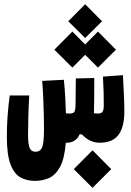

<svg xmlns="http://www.w3.org/2000/svg" viewBox="-20 -676 626 916"><path d="M147.5 187Q106.9 187 76.7 169.7Q46.4 152.3 29.5 106.4Q12.7 60.5 12.7 -23.9Q12.7 -120.6 26.4 -220.7H119.6Q116.7 -173.3 115.2 -121.6Q113.8 -69.8 113.8 -36.1Q113.8 12.7 121.6 30.3Q129.4 47.9 148.9 47.9Q172.4 47.9 181.2 26.4Q189.9 4.9 189.9 -61.5Q189.9 -87.4 189 -126.2Q188 -165 186.3 -208Q184.6 -251 181.2 -290L284.7 -295.4Q289.1 -252 291.3 -211.2Q293.5 -170.4 294.4 -135.3Q304.2 -134.3 310.5 -134.3Q329.1 -134.3 334.5 -142.1Q339.8 -149.9 340.3 -174.8Q340.8 -206.5 341.1 -238.3Q341.3 -270 341.8 -301.8L429.7 -303.7Q429.7 -297.4 429.7 -291Q429.7 -284.7 429.7 -278.3Q429.7 -242.2 429.4 -205.6Q429.2 -168.9 428.2 -136.2Q437.5 -134.3 446.8 -134.3Q463.9 -134.3 469.5 -143.3Q475.1 -152.3 475.1 -173.3Q475.1 -200.7 474.4 -234.1Q473.6 -267.6 471.2 -310.5L566.4 -317.4Q568.8 -268.1 571 -226.8Q573.2 -185.5 573.2 -143.6Q573.2 -69.8 545.2 -32.5Q517.1 4.9 455.6 4.9Q407.2 4.9 370.6 -35.2H359.9Q341.8 4.9 298.8 4.9Q296.4 4.9 293.9 4.9Q287.6 83 265.4 122.1Q243.2 161.1 211.9 174.1Q180.7 187 147.5 187ZM447.3 -353.5 386.2 -414.6 325.2 -353.5 239.3 -439 325.2 -525.4 386.2 -463.9 447.3 -525.4 533.2 -439ZM386.2 -494.6 305.7 -574.7 386.2 -655.8 466.8 -574.7ZM421.4 220.2 332 130.9 421.4 41 510.7 130.9Z"/></svg>

Font: Cascadia Mono
Style: Bold
Weight: 700
Monospace: yes
Designer: Aaron Bell
Foundry: Saja Typeworks
Version: Version 2404.023; ttfautohint (v1.8.4)